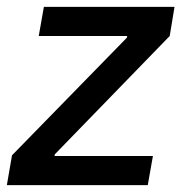

<svg xmlns="http://www.w3.org/2000/svg" viewBox="-38 -540 529 560"><path d="M-18 0H393L408 -85H121L122 -90L457 -435L471 -520H90L75 -435H333L332 -430L-3 -87Z"/></svg>

Font: Fixel Text 20240404 Medium
Style: Italic
Weight: 500
Width: 4
Italic angle: -10°
Designer: AlfaBravo + MacPaw
Foundry: Kyrylo Tkachov, Marchela Mozhyna, Serhii Makarenko, Maria Weinstein, Zakhar Kryvoshyya
Version: Version 1.211;Glyphs 3.2 (3225)